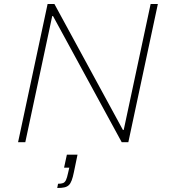

<svg xmlns="http://www.w3.org/2000/svg" viewBox="-20 -708 839 956"><path d="M70 0 217 -688H251L592 -61H596L730 -688H766L619 0H586L244 -628H240L106 0ZM265 228 269 207Q285 207 294 203.5Q303 200 308.5 188.5Q314 177 319 153L325 127H299L313 62H366L348 149Q343 174 337 190Q331 206 322.5 214Q314 222 300.5 225Q287 228 265 228Z"/></svg>

Font: Saira SemiExpanded Thin
Style: Italic
Weight: 250
Width: 6
Italic angle: -12°
Designer: Hector Gatti with collaboration of the Omnibus-Type team
Foundry: Omnibus-Type
Version: Version 1.101